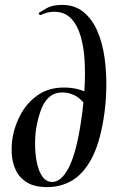

<svg xmlns="http://www.w3.org/2000/svg" viewBox="-20 -749 463 783"><path d="M173 14Q121 14 90 -5Q59 -24 44.5 -55Q30 -86 28 -122Q26 -158 32 -192Q41 -241 66.5 -286.5Q92 -332 135.5 -362Q179 -392 241 -392Q271 -392 297 -385.5Q323 -379 345 -365L323 -327Q307 -349 283.5 -360.5Q260 -372 234 -372Q204 -372 183.5 -355.5Q163 -339 150.5 -309Q138 -279 130 -239Q123 -204 123 -163.5Q123 -123 130 -87.5Q137 -52 152.5 -29.5Q168 -7 193 -7Q228 -7 257 -59Q286 -111 305 -220Q310 -248 316 -293.5Q322 -339 325 -393.5Q328 -448 325 -502Q322 -556 309 -601Q296 -646 270 -673.5Q244 -701 201 -701Q173 -701 147 -688Q144 -686 140 -690.5Q136 -695 139 -697Q148 -703 171 -716Q194 -729 233 -729Q285 -729 320.5 -700Q356 -671 377 -622.5Q398 -574 406.5 -513Q415 -452 413.5 -387Q412 -322 402 -262Q385 -159 351.5 -98.5Q318 -38 272.5 -12Q227 14 173 14Z"/></svg>

Font: Cormorant
Style: Bold Italic
Weight: 700
Italic angle: -10°
Designer: Christian Thalmann (Catharsis Fonts)
Foundry: Catharsis Fonts
Version: Version 4.000